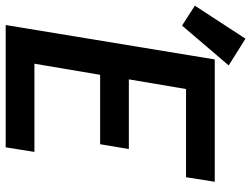

<svg xmlns="http://www.w3.org/2000/svg" viewBox="-159 -759 883 675"><g transform="rotate(90 282.5 -421.5)"><path d="M33 0 154 -735H584L568 -634H258L224 -433H469L452 -332H208L169 -101H479L463 0ZM35 -620 -35 -665 81 -843 175 -784Z"/></g></svg>

Font: Iosevka Curly Extended
Style: Bold Italic
Weight: 700
Width: 7
Italic angle: -9°
Monospace: yes
Designer: Belleve Invis
Foundry: Belleve Invis
Version: Version 11.1.0; ttfautohint (v1.8.3)